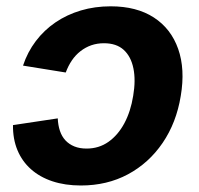

<svg xmlns="http://www.w3.org/2000/svg" viewBox="-20 -568 622 599"><path d="M232.4 10.7Q183.1 10.7 143.6 -2.4Q104 -15.6 76.4 -40.3Q48.8 -64.9 34.4 -99.6Q20 -134.3 20.5 -177.7L160.2 -198.7Q161.1 -177.2 167 -159.7Q172.9 -142.1 184.3 -129.9Q195.8 -117.7 212.2 -111.1Q228.5 -104.5 250 -104.5Q288.6 -104.5 318.4 -125.5Q348.1 -146.5 367.9 -183.3Q387.7 -220.2 395.5 -269Q403.8 -317.9 396.2 -354.7Q388.7 -391.6 366 -412.4Q343.3 -433.1 304.2 -433.1Q283.2 -433.1 264.9 -426.8Q246.6 -420.4 231.2 -408.4Q215.8 -396.5 204.3 -379.6Q192.9 -362.8 185.1 -341.8L51.8 -363.3Q65.9 -405.8 91.8 -439.9Q117.7 -474.1 153.3 -498.3Q189 -522.5 232.4 -535.4Q275.9 -548.3 325.2 -548.3Q406.2 -548.3 460 -513.4Q513.7 -478.5 535.9 -415.3Q558.1 -352.1 543.9 -268.6Q530.3 -185.1 487.3 -122.1Q444.3 -59.1 379.2 -24.2Q314 10.7 232.4 10.7Z"/></svg>

Font: Inter 17pt
Style: Bold Italic
Weight: 700
Italic angle: -9.3988°
Version: Version 4.001;git-66647c0bb